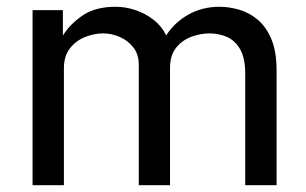

<svg xmlns="http://www.w3.org/2000/svg" viewBox="-20 -547 905 567"><path d="M76.2 0V-517H165.7V-441.9Q186.9 -476.2 224.3 -501.6Q261.8 -527 321.9 -527Q350.2 -527 379.4 -517.4Q408.6 -507.8 433 -489Q457.4 -470.2 470.8 -442.5Q495 -480.5 536 -503.7Q577 -527 628.3 -527Q655.7 -527 685.2 -518.7Q714.7 -510.4 739.9 -489.8Q765.2 -469.2 781 -432.4Q796.8 -395.6 796.8 -338.1V0H704.2V-329Q704.2 -375.8 689 -401.8Q673.9 -427.7 649.8 -438.1Q625.7 -448.4 598.2 -448.4Q573.9 -448.4 546.9 -439.1Q519.9 -429.7 501 -407.2Q482.1 -384.7 482.1 -345.4V0H389.8V-355.9Q389.8 -386.7 373.6 -407.2Q357.4 -427.7 333.2 -438.1Q309 -448.4 284.8 -448.4Q258.5 -448.4 231.7 -437.9Q204.9 -427.4 186.8 -404.6Q168.7 -381.8 168.7 -345.4V0Z"/></svg>

Font: Public Sans Thin
Style: Regular
Weight: 100
Designer: The Public Sans project authors (U.S. Web Design System). Libre Franklin designed by Pablo Impallari and Rodrigo Fuenzal
Version: Version 1.008